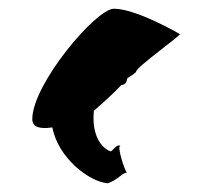

<svg xmlns="http://www.w3.org/2000/svg" viewBox="-20 -720 505 440"><path d="M54 -447C54 -428 72 -424 100 -428C113 -358 185 -303 227 -300C251 -308 262 -326 271 -324C265 -330 247 -388 256 -385C250 -392 239 -376 234 -373C212 -380 190 -411 195 -464V-466C217 -485 241 -507 258 -525C267 -526 270 -531 272 -541C285 -549 292 -554 292 -556C292 -566 399 -642 392 -642C392 -642 293 -700 241 -700C200 -700 54 -527 54 -447Z"/></svg>

Font: Ampere
Style: UltCnd
Weight: 400
Version: Version 1